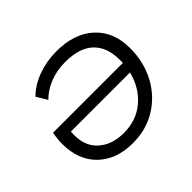

<svg xmlns="http://www.w3.org/2000/svg" viewBox="-129 -693 862 862"><g transform="rotate(-45 302.0 -262.5)"><path d="M317 -530Q431 -530 496.5 -470Q562 -410 562 -306Q562 -217 524 -146.5Q486 -76 420 -35.5Q354 5 270 5Q166 5 104 -54.5Q42 -114 42 -218Q42 -251 49 -282H492Q492 -293 492 -303Q492 -382 447 -425Q402 -468 311 -468Q258 -468 213 -450Q168 -432 138 -401L107 -452Q144 -489 199.5 -509.5Q255 -530 317 -530ZM484 -229H109Q102 -145 148.5 -100.5Q195 -56 273 -56Q353 -56 409 -103.5Q465 -151 484 -229Z"/></g></svg>

Font: Montserrat
Style: Italic
Weight: 400
Italic angle: -11.3°
Designer: Julieta Ulanovsky
Foundry: Julieta Ulanovsky
Version: Version 9.000; ttfautohint (v1.8.4.7-5d5b)